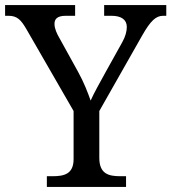

<svg xmlns="http://www.w3.org/2000/svg" viewBox="-25 -734 673 754"><path d="M159 0H470V-42H447C402 -42 365 -51 365 -114V-298L533 -594C567 -654 588 -672 616 -672H628V-714H384V-672H413C451 -672 473 -657 473 -628C473 -612 468 -591 455 -568L391 -453C368 -411 343 -367 331 -339C320 -370 304 -412 281 -453L207 -587C199 -601 189 -621 189 -640C189 -657 197 -672 233 -672H270V-714H-5V-672H8C42 -672 57 -657 79 -619L264 -298V-109C264 -50 226 -42 182 -42H159Z"/></svg>

Font: Noto Serif Thai
Style: Regular
Weight: 400
Designer: Monotype Design Team
Foundry: Monotype Imaging Inc.
Version: Version 1.901